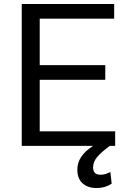

<svg xmlns="http://www.w3.org/2000/svg" viewBox="-20 -731 623 962"><path d="M461.5 211Q421 211 394.2 188Q367.5 165 367.5 118.5Q367.5 50.5 444.5 1.5L444 0H89V-711H552V-637.5H179V-404.5H507.5V-331H179V-73H557V0H530Q488 30.5 467.2 55.2Q446.5 80 446.5 108.5Q446.5 144.5 483.5 144.5Q498 144.5 509.8 140.5Q521.5 136.5 533 131L539.5 189.5Q524 199.5 505.8 205.2Q487.5 211 461.5 211Z"/></svg>

Font: Roberto Sans
Style: Regular
Weight: 400
Designer: Google (font) & Cristiano Sobral (main changes)
Version: Version 1.500; ttfautohint (v1.8.4.7-5d5b-dirty)